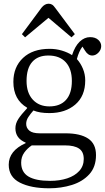

<svg xmlns="http://www.w3.org/2000/svg" viewBox="-20 -784 565 1034"><path d="M115 -583 98 -600 204 -743Q221 -764 242 -764Q252 -764 260.5 -759Q269 -754 280 -738L383 -600L365 -583L241 -688ZM245 230Q147 230 87 199.5Q27 169 27 103Q27 28 118 -13V-16Q63 -39 63 -93Q63 -119 78.5 -143Q94 -167 126 -201V-204Q52 -247 52 -343Q52 -423 104 -472Q156 -521 247 -521Q282 -521 313.5 -511.5Q345 -502 368 -487Q384 -536 409.5 -560Q435 -584 465 -584Q493 -584 509 -569.5Q525 -555 525 -536Q525 -516 510 -500.5Q495 -485 477 -485Q454 -485 438 -511L424 -533Q405 -508 394 -466Q414 -444 426.5 -414Q439 -384 439 -351Q439 -267 385.5 -221Q332 -175 246 -175Q219 -175 198 -178.5Q177 -182 160 -189Q144 -171 132.5 -153.5Q121 -136 121 -117Q121 -95 138 -80.5Q155 -66 195 -66H333Q412 -66 454.5 -38Q497 -10 497 51Q497 115 461 154.5Q425 194 367.5 212Q310 230 245 230ZM246 -211Q304 -211 335.5 -246Q367 -281 367 -348Q367 -413 334 -449Q301 -485 240 -485Q184 -485 153.5 -450.5Q123 -416 123 -348Q123 -284 156.5 -247.5Q190 -211 246 -211ZM250 190Q301 190 342 176.5Q383 163 407 136.5Q431 110 431 72Q431 33 405.5 16Q380 -1 331 -1H151Q127 15 110.5 38Q94 61 94 92Q94 143 133 166.5Q172 190 250 190Z"/></svg>

Font: Literata 36pt Light
Style: Regular
Weight: 300
Designer: Latin by Veronika Burian and Jose Scaglione. Greek by Irene Vlachou. Cyrillic by Vera Evstafieva.
Foundry: TypeTogether
Version: Version 3.002